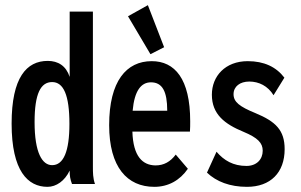

<svg xmlns="http://www.w3.org/2000/svg" viewBox="-20 -713 1165 744"><path d="M164 11C198 11 231 -12 250 -52C250 -30 252 -19 259 0H348C340 -23 340 -44 340 -67V-668H250V-415C236 -458 205 -477 165 -477C83 -477 25 -413 25 -234C25 -50 88 11 164 11ZM182 -73C144 -73 114 -120 114 -240C114 -351 138 -395 182 -395C226 -395 249 -345 249 -233C249 -126 226 -73 182 -73Z M563 -503 616 -530 553 -693 476 -650ZM578 11C632 11 677 -14 708 -59L661 -114C640 -86 615 -72 582 -72C533 -73 496 -106 493 -203H716C717 -216 717 -230 717 -243C717 -408 657 -476 568 -476C470 -476 403 -399 403 -228C403 -65 473 11 578 11ZM494 -284C501 -362 527 -394 565 -394C609 -394 628 -359 628 -284Z M937 11C1028 11 1083 -44 1083 -135C1083 -208 1049 -242 969 -275C908 -300 885 -318 885 -348C885 -378 910 -397 946 -397C983 -397 1018 -380 1040 -344L1082 -412C1050 -454 1003 -476 940 -476C853 -476 801 -418 801 -346C801 -270 851 -232 924 -202C979 -179 998 -159 998 -129C998 -95 974 -70 935 -70C884 -70 848 -91 819 -125L782 -44C819 -9 871 11 937 11Z"/></svg>

Font: Inconsolata Condensed
Style: Bold
Weight: 700
Width: 3
Monospace: yes
Designer: Raph Levien, Cyreal, Brenton Simpson
Foundry: Raph Levien, Cyreal, Google
Version: Version 3.100